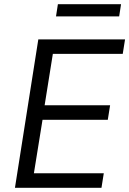

<svg xmlns="http://www.w3.org/2000/svg" viewBox="-20 -892 614 912"><path d="M51 0 162 -705H574L563 -636H231L192 -392H503L492 -323H182L141 -69H473L462 0ZM246 -814 255 -872H555L546 -814Z"/></svg>

Font: Nunito Sans 10pt SemiCondensed
Style: Italic
Weight: 400
Width: 4
Italic angle: -9°
Designer: Vernon Adams
Foundry: Vernon Adams
Version: Version 3.101;gftools[0.9.27]